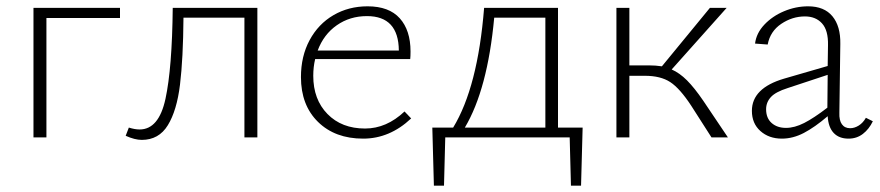

<svg xmlns="http://www.w3.org/2000/svg" viewBox="-20 -435 2787 608"><path d="M360 -378H127V0H86V-410H360Z M795 0H754V-379H561Q560 -249 550 -167Q540 -85 511.5 -38.5Q483 8 429 8Q407 8 378 -5L388 -31Q407 -25 422 -25Q483 -25 504 -122Q525 -219 527 -410H795Z M1282 -60Q1214 4 1130 4Q1041 4 987 -49Q933 -102 933 -191Q933 -257 960.5 -308Q988 -359 1036 -387Q1084 -415 1144 -415Q1212 -415 1246 -377Q1280 -339 1280 -272Q1280 -256 1279 -248H978Q972 -223 972 -195Q972 -120 1017 -74Q1062 -28 1136 -28Q1204 -28 1261 -82ZM986 -275H1243Q1242 -384 1142 -384Q1088 -384 1046.5 -355Q1005 -326 986 -275Z M1820 153H1788L1784 0H1390L1386 153H1354L1349 -31H1415Q1493 -159 1513 -410H1747V-31H1825ZM1707 -31V-379H1545Q1524 -152 1452 -31Z M2285 0H2233L2169 -100Q2133 -155 2102.5 -175Q2072 -195 2022 -195H1973V0H1932V-410H1973V-228H2034Q2056 -228 2076 -225L2228 -410H2281L2107 -215Q2132 -204 2155.5 -180.5Q2179 -157 2207 -116Z M2744 -51Q2732 -26 2712.5 -11Q2693 4 2667 4Q2637 4 2620 -14Q2603 -32 2601 -67Q2560 -32 2525.5 -14Q2491 4 2456 4Q2415 4 2388 -20Q2361 -44 2361 -84Q2361 -156 2463 -186L2601 -226L2602 -292Q2603 -339 2583 -361Q2563 -383 2529 -383Q2489 -383 2454 -359.5Q2419 -336 2411 -294L2371 -297Q2375 -330 2400.5 -357Q2426 -384 2463 -399.5Q2500 -415 2539 -415Q2590 -415 2616 -383.5Q2642 -352 2641 -296L2638 -78Q2637 -54 2646 -41.5Q2655 -29 2672 -29Q2686 -29 2699.5 -37.5Q2713 -46 2722 -62ZM2469 -30Q2496 -30 2526.5 -45.5Q2557 -61 2600 -94L2601 -198L2474 -156Q2436 -144 2421 -127.5Q2406 -111 2406 -89Q2406 -61 2423.5 -45.5Q2441 -30 2469 -30Z"/></svg>

Font: Ysabeau Light
Style: Regular
Weight: 300
Designer: Christian Thalmann (Catharsis Fonts)
Version: Version 0.003